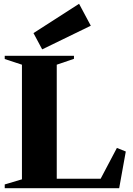

<svg xmlns="http://www.w3.org/2000/svg" viewBox="-20 -995 703 1015"><path d="M5 0V-20L96 -47V-653L5 -683V-700H371V-684L280 -653V-50H512L598 -213L645 -194L610 0ZM203 -734 157 -820 398 -975 460 -859Z"/></svg>

Font: Wittgenstein Black
Style: Regular
Weight: 900
Designer: Jörg Drees
Foundry: Jörg Drees
Version: Version 1.303; ttfautohint (v1.8.4.7-5d5b)